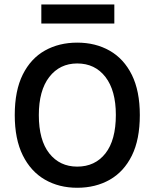

<svg xmlns="http://www.w3.org/2000/svg" viewBox="-20 -852 712 885"><path d="M336 13.5Q252 13.5 187 -24Q122 -61.5 85 -136Q48 -210.5 48 -321.5Q48 -434.5 85 -508.5Q122 -582.5 187 -619Q252 -655.5 336 -655.5Q420.5 -655.5 485.8 -618.2Q551 -581 587.8 -506.8Q624.5 -432.5 624.5 -321.5Q624.5 -209 587.8 -134.8Q551 -60.5 485.8 -23.5Q420.5 13.5 336 13.5ZM336 -84Q418 -84 466 -145Q514 -206 514 -322.5Q514 -435 466 -497.2Q418 -559.5 336 -559.5Q255.5 -559.5 207.2 -497.2Q159 -435 159 -321.5Q159 -206 207.2 -145Q255.5 -84 336 -84ZM170.5 -831.5H507V-743.5H170.5Z"/></svg>

Font: Karla SemiBold
Style: Regular
Weight: 600
Designer: Jonathan Pinhorn
Version: Version 2.004; ttfautohint (v1.8.4.7-5d5b);gftools[0.9.33]